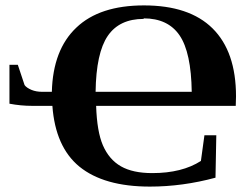

<svg xmlns="http://www.w3.org/2000/svg" viewBox="-20 -681 920 711"><path d="M100 -289H99Q57 -289 15 -297V-441H46L71 -366Q78 -356 97 -348Q114 -341 136 -341H172Q176 -497 263 -579Q349 -661 513 -661Q681 -661 767 -576Q854 -490 854 -324L853 -289H336Q339 -194 361 -143Q384 -90 428 -65Q472 -40 544 -40Q654 -40 724 -85L737 -180H781L778 -23Q656 10 535 10Q365 10 274 -64Q185 -137 174 -289ZM512 -613V-611Q422 -611 379 -548Q336 -485 334 -341H690Q688 -487 645 -550Q602 -613 512 -613Z"/></svg>

Font: Libra Serif Modern
Style: Bold
Weight: 700
Designer: Stefan Peev, Context Ltd
Foundry: Ascender Corporation
Version: Version 1.000